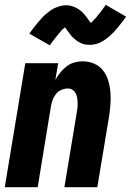

<svg xmlns="http://www.w3.org/2000/svg" viewBox="-20 -785 549 805"><path d="M0 0 86 -520H224L212 -450Q221 -466 233 -481Q245 -496 259.5 -507Q274 -518 291.5 -523Q309 -528 326 -528Q352 -528 375 -518Q398 -508 412.5 -489Q427 -470 434 -446.5Q441 -423 443 -398Q445 -373 443 -347Q441 -321 437 -295L388 0H250L302 -314Q304 -325 305 -335Q306 -345 305.5 -355.5Q305 -366 303.5 -376Q302 -386 297 -394.5Q292 -403 284 -408.5Q276 -414 265 -414Q252 -414 238.5 -408.5Q225 -403 216 -392.5Q207 -382 202 -369Q197 -356 194 -342L138 0ZM189 -595 103 -644Q112 -657 121 -668.5Q130 -680 138 -689.5Q146 -699 153.5 -707.5Q161 -716 169 -723Q177 -730 187.5 -738Q198 -746 209 -751Q220 -756 232 -759.5Q244 -763 256 -763Q261 -763 265.5 -762.5Q270 -762 275 -761Q280 -760 284 -758.5Q288 -757 292.5 -755.5Q297 -754 301 -751.5Q305 -749 308.5 -747Q312 -745 315 -742.5Q318 -740 322 -736.5Q326 -733 329.5 -729.5Q333 -726 335.5 -722.5Q338 -719 340.5 -716Q343 -713 345.5 -710Q348 -707 350.5 -702.5Q353 -698 356.5 -694Q360 -690 362.5 -687Q365 -684 365 -682Q363 -682 360.5 -682.5Q358 -683 356 -683H353Q353 -684 356.5 -686Q360 -688 364 -691.5Q368 -695 369.5 -697Q371 -699 373 -701Q375 -703 377 -705Q379 -707 381.5 -709.5Q384 -712 385.5 -714.5Q387 -717 389.5 -720Q392 -723 394.5 -726Q397 -729 400 -732.5Q403 -736 406 -740Q409 -744 411.5 -748Q414 -752 417.5 -756Q421 -760 423 -765L509 -715Q500 -702 491 -691Q482 -680 474 -670Q466 -660 458.5 -652Q451 -644 443.5 -637Q436 -630 425 -622Q414 -614 403.5 -608.5Q393 -603 381 -600Q369 -597 357 -597Q352 -597 347.5 -597.5Q343 -598 338 -598.5Q333 -599 328.5 -600.5Q324 -602 320 -604Q316 -606 312 -608Q308 -610 304.5 -612.5Q301 -615 297.5 -617.5Q294 -620 290.5 -623.5Q287 -627 283.5 -630Q280 -633 277.5 -636.5Q275 -640 272.5 -643.5Q270 -647 267.5 -650Q265 -653 262 -657Q259 -661 256 -665.5Q253 -670 250 -672.5Q247 -675 248 -677H259Q260 -677 260 -676Q259 -675 256 -673Q253 -671 249 -667.5Q245 -664 243 -662.5Q241 -661 239 -659Q237 -657 235.5 -654.5Q234 -652 231.5 -649.5Q229 -647 227 -644.5Q225 -642 222.5 -639Q220 -636 217.5 -633Q215 -630 212.5 -626.5Q210 -623 207 -619.5Q204 -616 201 -612Q198 -608 195 -603.5Q192 -599 189 -595Z"/></svg>

Font: Iosevka Heavy Oblique
Style: Regular
Weight: 900
Italic angle: -9°
Monospace: yes
Designer: Belleve Invis
Foundry: Belleve Invis
Version: Version 32.5.0; ttfautohint (v1.8.4)